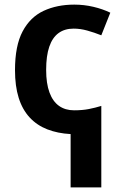

<svg xmlns="http://www.w3.org/2000/svg" viewBox="-20 -572 528 832"><path d="M302 -552Q344 -552 384.5 -542.5Q425 -533 458 -517L419 -419Q389 -431 358.5 -439.5Q328 -448 299 -448Q260 -448 233.5 -428.5Q207 -409 193.5 -369.5Q180 -330 180 -269Q180 -210 194.5 -171Q209 -132 236 -113Q263 -94 301 -94Q337 -94 365 -99.5Q393 -105 419 -113V240H286V9Q230 6 185 -11.5Q140 -29 108.5 -63Q77 -97 61 -148Q45 -199 45 -268Q45 -374 78 -436Q111 -498 169 -525Q227 -552 302 -552Z"/></svg>

Font: Noto Sans Display SemiBold
Style: Regular
Weight: 600
Designer: Monotype Design Team
Foundry: Monotype Imaging Inc.
Version: Version 2.003